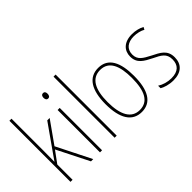

<svg xmlns="http://www.w3.org/2000/svg" viewBox="-75 -1220 1689 1689"><g transform="rotate(-45 769.5 -375.0)"><path d="M103 -368V-760H77V0H103V-190L182 -298L332 0H360L199 -321L345 -527H315L141 -280C126 -259 118 -247 102 -224C103 -275 103 -316 103 -368Z M458 -723C438 -723 432 -706 432 -690C432 -672 439 -657 457 -657C475 -657 483 -671 483 -691C483 -707 478 -723 458 -723ZM470 -527H444V0H470Z M652 0V-760H626V0Z M1132 -264C1132 -428 1084 -537 957 -537C839 -537 778 -440 778 -265C778 -88 838 10 957 10C1075 10 1132 -87 1132 -264ZM804 -265C804 -423 853 -512 957 -512C1067 -512 1106 -413 1106 -265C1106 -102 1060 -15 956 -15C852 -15 804 -107 804 -265Z M1501 -126C1501 -218 1439 -245 1366 -282C1297 -318 1253 -342 1253 -407C1253 -476 1302 -512 1376 -512C1415 -512 1456 -502 1483 -486L1495 -509C1464 -526 1422 -537 1377 -537C1278 -537 1227 -482 1227 -408C1227 -324 1285 -294 1360 -256C1428 -223 1474 -200 1474 -128C1474 -57 1435 -16 1350 -16C1302 -16 1256 -30 1220 -53V-22C1247 -6 1294 10 1350 10C1451 10 1501 -44 1501 -126Z"/></g></svg>

Font: Noto Sans Devanagari Condensed Thin
Style: Regular
Weight: 100
Width: 3
Designer: Jelle Bosma - Monotype Design Team
Foundry: Monotype Imaging Inc.
Version: Version 2.004